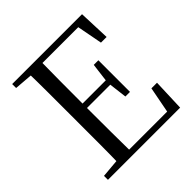

<svg xmlns="http://www.w3.org/2000/svg" viewBox="-190 -880 1032 1032"><g transform="rotate(-45 326.0 -364.0)"><path d="M52.8 0V-30.1L190.9 -42.1H202.2V0ZM155.3 0Q157.3 -83.6 157.4 -167.7Q157.5 -251.7 157.5 -336.8V-391.1Q157.5 -476.1 157.4 -560.4Q157.3 -644.8 155.3 -728H248.3Q247.1 -645.2 246.6 -559.4Q246.1 -473.5 246.1 -379.9V-357.6Q246.1 -257.3 246.6 -170.7Q247.1 -84.1 248.3 0ZM202.2 0V-34.3H576.6L532.4 -8.9L565.7 -182.5H608.3L601.6 0ZM202.2 -352.7V-386.4H442.5V-352.7ZM435.8 -250.4 422.2 -361.4V-382.4L435.8 -490.8H470.8V-250.4ZM52.8 -698V-728H202.2V-686.9H190.9ZM547.7 -548 514.8 -720.9 559.3 -693H202.2V-728H583.8L590.7 -548Z"/></g></svg>

Font: Noto Serif SC ExtraLight
Style: Regular
Weight: 200
Designer: Ryoko NISHIZUKA 西塚涼子 (kana & ideographs); Frank Grießhammer (Latin, Greek & Cyrillic); Wenlong ZHANG 张文龙 (bopomofo); San
Foundry: Adobe
Version: Version 2.002-H1;hotconv 1.1.0;makeotfexe 2.6.0